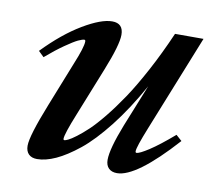

<svg xmlns="http://www.w3.org/2000/svg" viewBox="-60 -527 684 606"><g transform="rotate(10 282.5 -223.5)"><path d="M94.7 11.2Q77.1 11.2 67.6 1.7Q58.1 -7.8 58.1 -25.4Q58.1 -57.1 100.1 -162.6L156.7 -305.2Q180.2 -362.3 180.2 -380.4Q180.2 -385.7 176.8 -385.7Q170.4 -385.7 157 -379.4Q143.6 -373 117.2 -354.7Q90.8 -336.4 59.1 -309.1L41.5 -326.2Q102.5 -389.2 160.4 -423.6Q218.3 -458 253.4 -458Q289.1 -458 289.1 -420.9Q289.1 -388.7 255.4 -304.7L193.8 -150.4Q166 -82 166 -66.4Q166 -62.5 169.9 -62.5Q172.9 -62.5 181.6 -66.7Q190.4 -70.8 206.3 -82.8Q222.2 -94.7 241.5 -112.8Q260.7 -130.9 286.1 -162.1Q311.5 -193.4 337.6 -232.2Q363.8 -271 394.8 -328.6Q425.8 -386.2 455.1 -453.6H546.4L422.9 -145Q397 -80.6 397 -67.4Q397 -62.5 400.4 -62.5Q409.7 -62.5 439.5 -81.8Q469.2 -101.1 515.1 -140.6L533.7 -124Q412.1 11.2 350.6 11.2Q333.5 11.2 324 1.7Q314.5 -7.8 314.5 -25.4Q314.5 -60.5 346.2 -141.1L400.4 -275.9Q357.4 -198.2 311.8 -140.1Q266.1 -82 226.6 -50.3Q187 -18.6 154.3 -3.7Q121.6 11.2 94.7 11.2Z"/></g></svg>

Font: Elstob 8pt SemiBold
Style: Italic
Weight: 600
Italic angle: -20°
Designer: Peter S. Baker
Version: Version 1.015